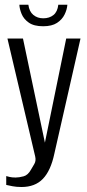

<svg xmlns="http://www.w3.org/2000/svg" viewBox="-20 -654 358 792"><path d="M68.7 117.4Q47.6 117.4 31.5 114.2Q15.5 111 5.7 108.8V72.3Q9.4 73.6 19.7 75.9Q29.9 78.3 44.3 78.3Q58.9 78.3 77.3 73.3Q95.7 68.4 108.1 45.3Q113.8 35.4 121.5 22.5Q129.3 9.5 125.2 -8.4L10.7 -495H74.8L165.7 -63.4H164.8L253.1 -495H312.1L204 -19.3Q189.3 50 156.9 83.7Q124.6 117.4 68.7 117.4ZM157.9 -545.7Q119.9 -545.7 98.7 -560.7Q77.6 -575.6 69.1 -596.5Q60.6 -617.3 59.9 -634.5H97Q100.6 -606.5 117.5 -592.5Q134.4 -578.5 158.2 -578.5Q183.8 -578.5 200.5 -592Q217.3 -605.5 220.5 -634.5H257.9Q256.5 -614.5 246.3 -593.9Q236.2 -573.3 215.1 -559.5Q194 -545.7 157.9 -545.7Z"/></svg>

Font: Alumni Sans SC Thin
Style: Regular
Weight: 100
Designer: Robert E. Leuschke
Foundry: Robert E. Leuschke
Version: Version 1.018